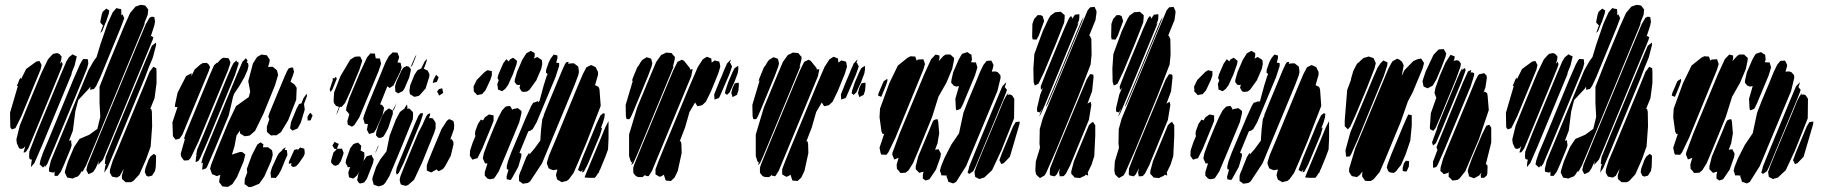

<svg xmlns="http://www.w3.org/2000/svg" viewBox="-20 -739 7459 785"><path d="M547 -582 373 -161 332 -63 320 -41 315 -35V-41L306 -26L299 -18L285 -13L277 -9L266 -11L255 -13L250 -23L245 -34L247 -44L258 -79L283 -138L305 -171L345 -188L378 -212L390 -261L387 -318V-384L422 -473L486 -628L512 -686L534 -712L554 -719L566 -718L574 -716L581 -707L586 -700L584 -679L571 -646V-641L564 -623ZM269 -132 244 -71 229 -37 216 -20H211H203V-28V-38L198 -33L181 -37L180 -48L188 -82L237 -200L341 -451L362 -488L375 -506L391 -559L420 -643L441 -689L456 -706L467 -703L475 -702L476 -693V-680L475 -676L480 -681L485 -672L488 -664L484 -654L474 -627L390 -423L373 -387L364 -375L348 -372L349 -377V-385L343 -376L300 -330L288 -284L278 -205L262 -163L271 -166V-158L273 -145ZM390 -604 402 -637 400 -636 390 -647 391 -655 396 -680 400 -691 415 -704 427 -696 425 -684 413 -648 411 -646V-645L398 -612ZM593 -549 438 -174 401 -86 382 -65 383 -74 385 -82 371 -51 361 -36 349 -30 341 -27 338 -34 333 -44 338 -65 354 -104 384 -178 537 -547 576 -640 591 -666 601 -671 611 -669 612 -663 614 -651 611 -635 595 -586 598 -592 607 -587 604 -576ZM571 -418 448 -121 419 -52 406 -33 407 -38 410 -58 414 -69 409 -67V-75L412 -97L447 -183L571 -481L601 -552L618 -565V-554L605 -504L591 -470L590 -468ZM217 -426 131 -217 96 -133 88 -121 83 -116H76L78 -122L83 -140V-141L76 -133L66 -130L58 -133L49 -153L47 -169L61 -226L93 -305L149 -440L176 -496L192 -514L198 -519L213 -522L222 -519L232 -508L230 -493L225 -478L233 -487L236 -476L232 -463ZM272 -434 151 -142 121 -73 107 -56V-62L109 -80L111 -86L106 -87L101 -89L99 -98L100 -119L129 -194L231 -440L252 -489L262 -505L277 -517L284 -513L294 -508L292 -500L285 -471L274 -444ZM319 -418 203 -139 181 -87 174 -70 163 -55 164 -63 156 -54 150 -60 142 -67 143 -72 145 -83 156 -115 176 -162 279 -412 307 -476 316 -492 321 -498 335 -497 340 -496V-490L341 -479L336 -460ZM49 -388 60 -415 65 -422 66 -415 87 -457 128 -487 141 -490 145 -483 150 -473 146 -455 67 -263 43 -215 29 -210 23 -216 22 -224 21 -278 53 -387ZM602 -223 596 -140 577 -87 550 -26 525 1 515 6H505H494L486 -1L479 -7L478 -20L486 -49L470 -20L458 -13L447 -15L438 -17L434 -24L429 -34L430 -47L441 -82L459 -124L566 -382L592 -446L607 -466L619 -460L620 -444V-399L612 -338L594 -293L598 -294L601 -282ZM617 -58 614 -40 606 -28 602 -21 587 -17 579 -20 572 -35 574 -49 587 -85 595 -99 609 -110 618 -103V-93Z M976 -79 949 -15 930 14 912 25 898 24 889 23 881 12 876 6 877 -5 881 -24 872 -21 866 -19 855 -24 847 -27 842 -41 839 -49 843 -65 864 -119 914 -240 945 -305 984 -333 997 -342 1000 -353 1003 -364 1001 -375 995 -407 1014 -479 1031 -506 1049 -516 1063 -514 1071 -513 1078 -502 1083 -495 1081 -482 1076 -465 1089 -466H1095L1106 -457L1112 -452L1115 -442L1117 -432L1104 -389L1058 -276L1023 -204L1001 -185L990 -183L980 -182L962 -193L961 -199V-205L947 -185L939 -142L928 -106V-107L959 -117L969 -118L976 -113L983 -107L981 -99ZM912 -451 791 -159 760 -94 751 -84 740 -83H732L727 -90L720 -100L719 -111L736 -171L732 -172L734 -177L738 -190L760 -244L835 -426L855 -472L867 -483L868 -481L884 -498L893 -503L905 -502L914 -501L918 -494L922 -484L920 -475ZM979 -423 959 -388 938 -357 933 -344 925 -309 915 -267 857 -127 827 -58 823 -51 813 -47 807 -45V-51L809 -70L810 -74L808 -73L803 -71L804 -76L809 -95L840 -171L945 -425L971 -486L985 -501L992 -492L989 -482H994L996 -470L992 -452ZM941 -433 826 -155 798 -92 792 -82 785 -78 780 -76V-81L782 -100L785 -106L782 -104L783 -110L786 -127L815 -196L910 -427L926 -464L934 -480L948 -493L947 -488L956 -483L955 -477ZM706 -360 741 -428 758 -437 764 -439 763 -433 762 -427 776 -455 800 -476 809 -481 825 -482 832 -477 839 -465 833 -447 742 -228 726 -189 714 -172 698 -168 687 -182 685 -239 703 -293 706 -301 695 -302 696 -313ZM1191 -331 1158 -247 1129 -199 1111 -186H1097L1088 -185L1080 -192L1072 -199L1071 -205V-221L1081 -251L1080 -254L1077 -262L1081 -275L1096 -312L1144 -427L1154 -449L1160 -459L1167 -462L1178 -463L1180 -454L1182 -446L1179 -435L1169 -408L1168 -405L1169 -404L1184 -394L1193 -380ZM1226 -291 1210 -238 1197 -214 1176 -205 1166 -214 1167 -222 1170 -240 1193 -296 1203 -314 1212 -316 1221 -338 1234 -356 1235 -346 1223 -314ZM1238 -246 1237 -261 1244 -273 1249 -278 1258 -267 1256 -262 1250 -247ZM1089 -82 1061 -18 1040 12 1009 25 997 26 989 20 980 14V8L981 -8L991 -34L989 -48L1010 -105L1032 -148L1045 -157L1057 -149L1055 -137H1068H1076L1085 -130L1092 -125L1094 -116L1095 -105ZM1146 -85 1129 -43 1118 -24 1107 -11 1099 -12H1088L1087 -23L1086 -34L1092 -54L1113 -100L1120 -112L1133 -124L1135 -128L1148 -137L1144 -126L1153 -125L1154 -116L1155 -105ZM1161 -77 1183 -126 1197 -130 1196 -124 1198 -126 1207 -136 1224 -131 1225 -125 1226 -111 1221 -99 1200 -69 1190 -59 1178 -56 1170 -62 1171 -68 1172 -72 1161 -69Z M1545 -272 1518 -211 1509 -197 1502 -195 1489 -191 1485 -199 1480 -209 1481 -214 1484 -230V-231L1482 -232L1471 -233L1468 -245L1465 -253L1468 -266L1482 -304L1538 -440L1556 -484L1570 -510L1586 -525L1597 -524H1605L1608 -516L1612 -506L1610 -498L1605 -484L1612 -483L1618 -482L1619 -477L1622 -463L1617 -447L1589 -390L1573 -379L1566 -385L1564 -386L1562 -382L1534 -312L1542 -310L1550 -299L1549 -291ZM1527 -446 1449 -259 1429 -228 1419 -221 1409 -226 1402 -229 1400 -243 1408 -272 1401 -281 1395 -287 1396 -299 1408 -338 1453 -445 1481 -505 1495 -521 1504 -520H1513L1514 -512L1516 -502V-501L1522 -500H1533L1536 -488L1538 -479L1536 -472ZM1658 -463 1676 -505 1682 -515 1681 -510 1676 -497 1666 -472ZM1449 -453 1412 -364 1391 -318 1377 -302H1369L1361 -281L1354 -269L1357 -277L1366 -302L1354 -306L1345 -318L1344 -329L1346 -361L1372 -428L1412 -495L1431 -507L1442 -508H1453L1455 -503L1461 -491L1458 -481ZM1720 -377 1694 -348 1684 -345 1674 -343 1666 -348 1656 -354 1654 -369 1657 -390 1675 -434 1687 -452 1698 -457 1702 -459 1717 -489 1726 -498 1725 -492 1721 -479 1716 -466 1713 -459V-458L1729 -450L1736 -435L1735 -425ZM1653 -422 1634 -378 1627 -367 1608 -357 1596 -365V-374L1595 -386L1601 -406L1622 -452L1630 -463L1643 -469L1652 -466L1660 -456L1659 -448ZM1753 -415 1763 -433 1773 -424 1772 -419 1766 -404 1749 -400ZM1328 -373 1341 -413 1339 -417 1347 -421 1345 -416 1353 -425 1357 -417 1352 -405 1339 -373 1331 -363ZM1775 -375 1788 -378 1789 -373 1792 -359 1775 -348 1772 -356 1767 -365ZM1567 -215 1553 -189 1547 -180 1535 -175 1526 -176 1517 -186 1519 -202 1528 -229 1543 -266 1554 -284 1563 -291 1570 -296 1579 -291 1586 -287 1588 -293 1602 -318 1599 -311 1591 -291 1586 -286V-273ZM1668 -252 1618 -129 1572 -19 1555 9 1547 17 1536 21 1527 23 1519 20 1508 16 1504 2 1502 -5 1504 -16 1518 -57 1534 -86 1560 -120 1573 -184 1598 -249 1615 -281 1632 -294H1633L1636 -300L1644 -312L1646 -299L1644 -295H1646H1654L1660 -289L1668 -281L1669 -273ZM1756 -198 1707 -77 1673 -4 1649 17 1639 21 1624 17 1619 15 1617 10 1614 -4 1617 -18 1636 -66 1691 -198 1709 -232 1712 -240 1723 -264 1729 -272 1739 -276 1738 -268 1734 -256H1737H1748L1755 -247L1761 -237V-229V-215ZM1697 -234 1630 -72 1611 -33 1608 -30 1606 -26V-28L1602 -25L1599 -35L1602 -53L1615 -85L1679 -239L1691 -266L1699 -276H1710L1708 -267ZM1823 -102 1799 -58 1791 -48 1778 -41 1773 -39 1764 -47 1763 -45 1743 -34 1733 -38 1725 -42V-48V-63L1730 -78L1745 -115L1785 -211L1807 -245L1816 -252L1824 -249L1834 -244L1837 -229L1836 -211L1821 -169L1827 -170L1834 -158V-148ZM1374 -81 1364 -66 1352 -61 1343 -64 1334 -74V-83L1343 -115L1357 -129L1347 -131L1339 -144L1348 -159L1357 -154L1365 -151L1363 -145L1359 -135L1357 -130L1358 -131H1372L1377 -132L1380 -127L1385 -114L1383 -106ZM1449 -38 1440 -22 1431 -14 1424 -9 1417 -11 1407 -14 1406 -20 1404 -34 1409 -49 1412 -56 1402 -55 1400 -60 1393 -73 1395 -86 1412 -133 1425 -150 1436 -154 1444 -156 1451 -149 1457 -143 1455 -127 1454 -124 1461 -120 1469 -116 1470 -101 1466 -80ZM1515 -113 1516 -119 1524 -139 1528 -146 1526 -138ZM1480 -8 1469 7 1455 11 1448 10 1440 -3 1442 -11 1445 -28 1467 -82 1479 -100 1493 -104 1499 -106 1501 -100 1508 -88 1505 -72Z M2173 -411 2145 -372 2135 -365 2120 -363 2112 -366 2104 -380 2106 -388 2107 -393 2101 -391 2092 -393 2084 -404 2085 -414 2094 -445 2115 -494 2132 -521 2150 -531 2159 -526 2166 -522V-510L2163 -500L2166 -501L2176 -506L2186 -500L2195 -494L2196 -489L2197 -477L2193 -458ZM2099 -57 2073 -10 2068 -3 2052 -6 2051 -17 2059 -45 2052 -48V-60L2057 -80L2070 -115L2131 -260L2152 -306L2160 -319L2168 -321L2180 -326V-320L2186 -327L2203 -390L2215 -428L2219 -436L2212 -442L2213 -454L2224 -485L2231 -499L2244 -516L2252 -514L2259 -512V-501L2254 -483L2266 -481V-469L2251 -423L2174 -239L2158 -211L2149 -205L2140 -202L2104 -115L2105 -114L2112 -110L2111 -98ZM2077 -435 2057 -391 2046 -376 2033 -366 2021 -371 2016 -373 2015 -384 2013 -395 2017 -405 2019 -411 2014 -420 2018 -435 2037 -479 2050 -497 2060 -488 2065 -496 2078 -503 2087 -496 2094 -490 2092 -477ZM2329 -391 2196 -71 2147 3 2138 9 2126 11 2117 12 2111 7 2102 1V-7V-20L2106 -33L2112 -46L2114 -52L2132 -97L2143 -114L2145 -109V-108L2164 -130L2189 -164L2192 -208L2197 -251L2204 -268L2203 -269L2208 -281L2220 -311L2279 -453L2290 -477L2296 -485L2305 -486L2303 -477L2306 -479L2318 -480H2327L2336 -473L2344 -467L2346 -455L2347 -444L2344 -431ZM2436 -306 2379 -159 2345 -78 2325 -32 2306 -6 2297 1 2283 4 2277 6 2267 0 2259 -4 2257 -9 2253 -23 2255 -31 2259 -46 2247 -44 2242 -43 2231 -47 2223 -51 2221 -57 2216 -70 2217 -78 2225 -104 2252 -168 2338 -377 2363 -436 2374 -457 2378 -464 2392 -471 2397 -473 2404 -470 2416 -464 2418 -459 2425 -445V-433L2413 -391L2416 -389L2427 -384L2431 -374ZM1929 -412 1962 -445 1973 -452 1978 -451 1991 -448V-442V-431L1985 -413L1965 -370L1951 -354L1939 -352L1931 -350L1923 -359L1917 -365V-374L1916 -385ZM2103 -239 2051 -114 2019 -38 2004 -15 1999 -9 1982 -6 1973 -9 1962 -21V-35L1973 -71H1971H1963L1960 -78L1954 -91L1958 -112L1972 -150L1998 -214L2018 -260L2033 -288L2047 -303L2057 -305L2065 -306L2071 -297L2074 -290L2077 -293L2092 -296L2097 -297L2106 -290L2112 -285V-276ZM2433 -187 2382 -65 2367 -37 2359 -34 2362 -42 2363 -45 2355 -37 2343 -44 2347 -55 2362 -95 2419 -233 2435 -267 2446 -276 2453 -274 2452 -268 2451 -258 2445 -237 2436 -214 2442 -218 2440 -210ZM1991 -227 1952 -132 1937 -102 1932 -92 1923 -90 1912 -86 1907 -93 1901 -102 1902 -124 1913 -157 1924 -183 1922 -189 1923 -202 1934 -232 1946 -250 1954 -247H1955L1962 -259L1979 -271L1990 -269L1998 -267V-258V-245ZM2468 -244V-172L2466 -128L2455 -98L2434 -47L2431 -42L2430 -38L2427 -31H2425L2419 -21L2412 -12H2407H2388L2375 -13L2370 -14L2374 -24L2385 -51L2432 -163L2455 -219Z M2721 -435 2618 -186 2583 -102 2569 -71 2561 -64 2563 -70 2566 -80 2562 -74 2558 -82 2552 -101V-189L2585 -299L2638 -427L2663 -486L2683 -514L2696 -520L2703 -524L2717 -523L2726 -522L2733 -513L2739 -507V-498L2731 -465L2735 -469L2732 -462ZM2767 -113 2751 -40 2738 -13 2723 1 2711 0 2702 -1 2700 -6 2695 -22V-25L2685 -19L2677 -16L2670 -20L2660 -26V-32V-47L2672 -79L2696 -138L2799 -386L2833 -465L2853 -496L2865 -504L2871 -507L2880 -503L2888 -500L2889 -491L2890 -483L2902 -492L2913 -489L2921 -487L2923 -478L2925 -466L2916 -437L2887 -366L2866 -323L2851 -309L2839 -306L2831 -305L2828 -310L2822 -320L2799 -281L2781 -218L2759 -161H2764L2766 -150ZM2629 -427 2571 -287 2560 -262 2554 -252H2542L2539 -264L2538 -310L2568 -411L2563 -406L2567 -419L2585 -463L2594 -475L2593 -474L2598 -483L2606 -494L2624 -505L2634 -502L2642 -499L2644 -493L2647 -480L2644 -467ZM2961 -433 2923 -345 2919 -338 2901 -332V-338L2900 -353L2904 -363L2914 -388L2918 -398L2919 -401L2932 -431L2942 -456L2949 -471L2952 -479L2968 -496L2966 -488L2963 -481L2966 -482L2969 -475L2973 -468L2970 -458ZM2806 -427 2692 -152 2646 -41 2636 -25 2632 -19H2626L2618 -21L2619 -25L2607 -15H2590L2580 -19L2570 -31L2569 -39V-53L2573 -66L2604 -142L2704 -383L2733 -452L2745 -476L2750 -486L2768 -495L2777 -490L2801 -460V-455L2812 -456L2811 -451ZM2982 -402 2963 -361 2952 -351 2944 -358 2946 -369 2957 -402 2975 -444 2983 -460 2998 -470 2999 -458 2996 -439ZM2999 -369 2993 -351 2983 -346 2975 -342 2973 -349 2970 -359 2975 -379 2984 -398 2992 -400 3000 -401 3001 -393Z M3239 -435 3136 -186 3101 -102 3087 -71 3079 -64 3081 -70 3084 -80 3080 -74 3076 -82 3070 -101V-189L3103 -299L3156 -427L3181 -486L3201 -514L3214 -520L3221 -524L3235 -523L3244 -522L3251 -513L3257 -507V-498L3249 -465L3253 -469L3250 -462ZM3285 -113 3269 -40 3256 -13 3241 1 3229 0 3220 -1 3218 -6 3213 -22V-25L3203 -19L3195 -16L3188 -20L3178 -26V-32V-47L3190 -79L3214 -138L3317 -386L3351 -465L3371 -496L3383 -504L3389 -507L3398 -503L3406 -500L3407 -491L3408 -483L3420 -492L3431 -489L3439 -487L3441 -478L3443 -466L3434 -437L3405 -366L3384 -323L3369 -309L3357 -306L3349 -305L3346 -310L3340 -320L3317 -281L3299 -218L3277 -161H3282L3284 -150ZM3147 -427 3089 -287 3078 -262 3072 -252H3060L3057 -264L3056 -310L3086 -411L3081 -406L3085 -419L3103 -463L3112 -475L3111 -474L3116 -483L3124 -494L3142 -505L3152 -502L3160 -499L3162 -493L3165 -480L3162 -467ZM3479 -433 3441 -345 3437 -338 3419 -332V-338L3418 -353L3422 -363L3432 -388L3436 -398L3437 -401L3450 -431L3460 -456L3467 -471L3470 -479L3486 -496L3484 -488L3481 -481L3484 -482L3487 -475L3491 -468L3488 -458ZM3324 -427 3210 -152 3164 -41 3154 -25 3150 -19H3144L3136 -21L3137 -25L3125 -15H3108L3098 -19L3088 -31L3087 -39V-53L3091 -66L3122 -142L3222 -383L3251 -452L3263 -476L3268 -486L3286 -495L3295 -490L3319 -460V-455L3330 -456L3329 -451ZM3500 -402 3481 -361 3470 -351 3462 -358 3464 -369 3475 -402 3493 -444 3501 -460 3516 -470 3517 -458 3514 -439ZM3517 -369 3511 -351 3501 -346 3493 -342 3491 -349 3488 -359 3493 -379 3502 -398 3510 -400 3518 -401 3519 -393Z M3966 -430 3918 -315 3908 -295 3898 -290 3890 -288 3888 -296 3886 -335 3901 -387 3889 -385 3879 -389 3869 -401 3870 -412 3877 -443 3899 -494 3909 -512 3914 -519 3929 -524 3935 -526 3945 -519 3952 -515 3953 -504 3954 -494 3950 -485 3958 -484H3970L3973 -474L3976 -464L3974 -456ZM3873 -457 3849 -400 3817 -344 3791 -261 3733 -119 3713 -72 3695 -43 3683 -33 3669 -32H3661L3656 -39L3647 -49L3646 -66L3654 -94L3642 -89L3636 -87L3633 -95L3628 -107L3629 -115L3658 -193L3759 -436L3787 -497L3805 -516L3813 -514L3821 -512V-500L3818 -489L3837 -510L3846 -516H3857H3866L3872 -510L3881 -502L3880 -491ZM3755 -454 3641 -176 3612 -116 3604 -106 3589 -107H3583L3580 -115L3576 -135L3595 -192L3589 -191L3584 -201L3576 -260L3578 -295L3616 -399L3651 -471L3691 -503L3703 -509L3717 -508H3722L3724 -502L3728 -491L3734 -496H3744L3755 -497L3758 -489L3762 -477ZM4058 -367 3930 -60 3889 5 3877 11 3863 6 3857 4 3855 -4 3850 -17 3852 -23 3851 -21 3837 -22H3829L3827 -30L3823 -41L3827 -57L3841 -92L3869 -147L3901 -194L3919 -278L3938 -327L3967 -396L3987 -445L4001 -474L4014 -490L4028 -491H4033L4036 -486L4042 -473L4040 -463L4035 -446L4050 -447L4059 -444L4070 -432L4071 -421ZM3593 -407 3608 -417V-407L3602 -389L3591 -362L3583 -343L3578 -345L3570 -348L3572 -358ZM4083 -334 3985 -98 3969 -59 3959 -39 3943 -28 3936 -33 3940 -46 3941 -50 3943 -59 3969 -123 4047 -312 4078 -386 4094 -403 4091 -391 4088 -383 4092 -378 4097 -372 4094 -362ZM4126 -255 4074 -124 4036 -43 4004 -13 3990 -9 3984 -7 3974 -12 3967 -16 3966 -22 3964 -36 3974 -64 3994 -113 4061 -273 4083 -327 4092 -344 4096 -350V-351L4097 -352L4103 -359L4100 -351L4109 -353L4118 -349L4127 -335ZM3807 -46 3780 -6 3764 -1 3753 -9V-24L3756 -37L3747 -35L3739 -32L3729 -42L3724 -47V-59L3734 -99L3781 -211L3791 -236L3796 -246L3803 -250L3813 -252L3816 -242L3820 -194L3813 -153L3803 -127L3812 -128L3818 -129L3820 -124L3827 -111L3825 -97ZM4148 -231 4109 -98 4084 -72 4074 -68 4066 -84 4069 -92 4077 -114 4122 -222 4133 -240 4149 -242Z M4443 -515 4439 -475 4391 -351 4298 -125 4258 -34 4251 -22 4239 -15 4232 -11 4226 -16 4216 -26 4213 -42 4215 -79 4232 -135 4230 -151 4231 -211 4243 -254 4293 -375 4392 -614 4427 -697 4437 -709 4455 -711 4463 -694V-686L4459 -657L4433 -593H4436L4442 -579ZM4331 -647 4298 -563 4249 -445 4226 -397 4215 -391 4210 -390 4209 -395 4206 -405 4205 -459 4209 -518 4244 -613 4268 -664 4275 -675 4287 -684 4294 -689 4308 -690 4317 -691 4325 -684 4333 -677V-668ZM4369 -593 4264 -339 4239 -280 4230 -263 4231 -270 4242 -296 4232 -279 4220 -283V-297L4233 -352L4244 -379L4236 -371L4235 -386L4256 -440L4331 -621L4351 -665L4359 -674L4364 -665L4363 -661L4370 -672L4375 -679L4385 -680L4393 -681V-669L4392 -658L4384 -637L4391 -647L4387 -637ZM4249 -653 4227 -593 4218 -577 4202 -578 4200 -589 4201 -641 4208 -661 4216 -670 4222 -677H4235L4243 -673ZM4388 -612 4290 -376 4265 -317 4257 -302 4258 -309 4270 -338 4302 -414 4383 -610 4403 -657 4411 -669 4409 -664 4404 -651ZM4432 -249 4355 -62 4338 -29 4329 -19 4313 -18 4312 -23 4310 -34 4314 -51 4300 -25 4292 -18 4278 -21 4273 -23 4272 -28 4273 -50 4301 -122 4398 -355 4423 -414 4437 -436 4450 -434 4451 -423 4445 -366 4425 -312 4427 -316 4439 -323 4442 -310ZM4458 -184 4454 -101 4443 -66 4429 -37 4427 -35 4428 -32 4429 -21 4419 -25 4415 -20 4403 -15 4396 -11 4385 -12 4374 -13 4366 -22 4360 -28V-39L4371 -80L4420 -198L4432 -227L4440 -235L4449 -241L4453 -234L4458 -227V-216Z M4766 -515 4762 -475 4714 -351 4621 -125 4581 -34 4574 -22 4562 -15 4555 -11 4549 -16 4539 -26 4536 -42 4538 -79 4555 -135 4553 -151 4554 -211 4566 -254 4616 -375 4715 -614 4750 -697 4760 -709 4778 -711 4786 -694V-686L4782 -657L4756 -593H4759L4765 -579ZM4654 -647 4621 -563 4572 -445 4549 -397 4538 -391 4533 -390 4532 -395 4529 -405 4528 -459 4532 -518 4567 -613 4591 -664 4598 -675 4610 -684 4617 -689 4631 -690 4640 -691 4648 -684 4656 -677V-668ZM4692 -593 4587 -339 4562 -280 4553 -263 4554 -270 4565 -296 4555 -279 4543 -283V-297L4556 -352L4567 -379L4559 -371L4558 -386L4579 -440L4654 -621L4674 -665L4682 -674L4687 -665L4686 -661L4693 -672L4698 -679L4708 -680L4716 -681V-669L4715 -658L4707 -637L4714 -647L4710 -637ZM4572 -653 4550 -593 4541 -577 4525 -578 4523 -589 4524 -641 4531 -661 4539 -670 4545 -677H4558L4566 -673ZM4711 -612 4613 -376 4588 -317 4580 -302 4581 -309 4593 -338 4625 -414 4706 -610 4726 -657 4734 -669 4732 -664 4727 -651ZM4755 -249 4678 -62 4661 -29 4652 -19 4636 -18 4635 -23 4633 -34 4637 -51 4623 -25 4615 -18 4601 -21 4596 -23 4595 -28 4596 -50 4624 -122 4721 -355 4746 -414 4760 -436 4773 -434 4774 -423 4768 -366 4748 -312 4750 -316 4762 -323 4765 -310ZM4781 -184 4777 -101 4766 -66 4752 -37 4750 -35 4751 -32 4752 -21 4742 -25 4738 -20 4726 -15 4719 -11 4708 -12 4697 -13 4689 -22 4683 -28V-39L4694 -80L4743 -198L4755 -227L4763 -235L4772 -241L4776 -234L4781 -227V-216Z M5119 -411 5091 -372 5081 -365 5066 -363 5058 -366 5050 -380 5052 -388 5053 -393 5047 -391 5038 -393 5030 -404 5031 -414 5040 -445 5061 -494 5078 -521 5096 -531 5105 -526 5112 -522V-510L5109 -500L5112 -501L5122 -506L5132 -500L5141 -494L5142 -489L5143 -477L5139 -458ZM5045 -57 5019 -10 5014 -3 4998 -6 4997 -17 5005 -45 4998 -48V-60L5003 -80L5016 -115L5077 -260L5098 -306L5106 -319L5114 -321L5126 -326V-320L5132 -327L5149 -390L5161 -428L5165 -436L5158 -442L5159 -454L5170 -485L5177 -499L5190 -516L5198 -514L5205 -512V-501L5200 -483L5212 -481V-469L5197 -423L5120 -239L5104 -211L5095 -205L5086 -202L5050 -115L5051 -114L5058 -110L5057 -98ZM5023 -435 5003 -391 4992 -376 4979 -366 4967 -371 4962 -373 4961 -384 4959 -395 4963 -405 4965 -411 4960 -420 4964 -435 4983 -479 4996 -497 5006 -488 5011 -496 5024 -503 5033 -496 5040 -490 5038 -477ZM5275 -391 5142 -71 5093 3 5084 9 5072 11 5063 12 5057 7 5048 1V-7V-20L5052 -33L5058 -46L5060 -52L5078 -97L5089 -114L5091 -109V-108L5110 -130L5135 -164L5138 -208L5143 -251L5150 -268L5149 -269L5154 -281L5166 -311L5225 -453L5236 -477L5242 -485L5251 -486L5249 -477L5252 -479L5264 -480H5273L5282 -473L5290 -467L5292 -455L5293 -444L5290 -431ZM5382 -306 5325 -159 5291 -78 5271 -32 5252 -6 5243 1 5229 4 5223 6 5213 0 5205 -4 5203 -9 5199 -23 5201 -31 5205 -46 5193 -44 5188 -43 5177 -47 5169 -51 5167 -57 5162 -70 5163 -78 5171 -104 5198 -168 5284 -377 5309 -436 5320 -457 5324 -464 5338 -471 5343 -473 5350 -470 5362 -464 5364 -459 5371 -445V-433L5359 -391L5362 -389L5373 -384L5377 -374ZM4875 -412 4908 -445 4919 -452 4924 -451 4937 -448V-442V-431L4931 -413L4911 -370L4897 -354L4885 -352L4877 -350L4869 -359L4863 -365V-374L4862 -385ZM5049 -239 4997 -114 4965 -38 4950 -15 4945 -9 4928 -6 4919 -9 4908 -21V-35L4919 -71H4917H4909L4906 -78L4900 -91L4904 -112L4918 -150L4944 -214L4964 -260L4979 -288L4993 -303L5003 -305L5011 -306L5017 -297L5020 -290L5023 -293L5038 -296L5043 -297L5052 -290L5058 -285V-276ZM5379 -187 5328 -65 5313 -37 5305 -34 5308 -42 5309 -45 5301 -37 5289 -44 5293 -55 5308 -95 5365 -233 5381 -267 5392 -276 5399 -274 5398 -268 5397 -258 5391 -237 5382 -214 5388 -218 5386 -210ZM4937 -227 4898 -132 4883 -102 4878 -92 4869 -90 4858 -86 4853 -93 4847 -102 4848 -124 4859 -157 4870 -183 4868 -189 4869 -202 4880 -232 4892 -250 4900 -247H4901L4908 -259L4925 -271L4936 -269L4944 -267V-258V-245ZM5414 -244V-172L5412 -128L5401 -98L5380 -47L5377 -42L5376 -38L5373 -31H5371L5365 -21L5358 -12H5353H5334L5321 -13L5316 -14L5320 -24L5331 -51L5378 -163L5401 -219Z M5873 -462 5853 -415 5845 -401 5837 -388 5836 -389V-388L5817 -378L5807 -382L5800 -386L5799 -392L5796 -407L5799 -417L5809 -447L5841 -515L5856 -531L5863 -537L5878 -538H5883L5886 -533L5893 -520L5890 -507ZM5933 -416 5867 -256 5849 -215 5840 -204 5827 -211 5826 -219 5830 -276 5853 -341 5852 -340 5849 -348 5845 -359 5849 -380 5867 -430 5890 -483 5906 -508 5911 -515 5928 -508 5926 -497 5923 -490 5936 -493 5945 -490 5953 -479 5951 -466ZM5600 -460 5568 -378 5522 -268 5501 -222 5491 -210 5485 -216 5478 -223V-231V-247L5488 -371L5503 -411L5504 -418L5513 -449L5528 -478L5535 -485V-481L5539 -488L5555 -502L5566 -505L5576 -508L5588 -504L5596 -501L5599 -494L5605 -481ZM5796 -458 5756 -362 5736 -324 5707 -241 5644 -89 5621 -36 5596 -6 5584 1H5570L5561 0L5557 -6L5549 -18L5550 -37L5551 -39L5540 -24L5528 -15L5512 -18L5507 -19L5502 -26L5496 -36V-49L5521 -133L5625 -383L5656 -457L5668 -480L5674 -489L5687 -496L5692 -499L5700 -496L5712 -487L5719 -472L5711 -428L5722 -452L5758 -489L5773 -496L5786 -499H5791L5794 -494L5802 -482L5801 -476ZM5638 -429 5531 -168 5504 -108 5498 -99H5490L5484 -98L5483 -104L5481 -125L5501 -198L5594 -421L5612 -462L5624 -480L5636 -492L5646 -487L5653 -484L5652 -472ZM5957 -409 5872 -203 5851 -154 5839 -144 5835 -157 5857 -217 5858 -220 5854 -213 5856 -218 5860 -228 5877 -270 5939 -420 5954 -454 5960 -463 5957 -455 5952 -443 5957 -453 5970 -461 5972 -451ZM5993 -386 5885 -126 5858 -65 5852 -56 5844 -54 5839 -53V-59V-78L5857 -126L5853 -137L5860 -155L5878 -199L5961 -401L5982 -447L5995 -453L5993 -441L5992 -439L5997 -444L6007 -440V-431ZM6067 -289 6027 -171 5971 -39 5948 -10 5940 -4 5929 -2 5918 -1 5911 -9 5903 -16V-31L5906 -38L5902 -33L5891 -29L5883 -27L5877 -33L5869 -40L5870 -54L5880 -90L5897 -132L5986 -346L6011 -407L6022 -429L6027 -435L6048 -440L6058 -430L6059 -420L6053 -380L6045 -361L6050 -365L6060 -358L6062 -350ZM5752 -225 5746 -164 5727 -108 5708 -64 5697 -51 5692 -44 5688 -39 5679 -32 5663 -34 5656 -39 5650 -54 5653 -67 5668 -107 5715 -220 5732 -259 5738 -271 5752 -268V-257ZM6048 -12H6035L6034 -23L6037 -33L6027 -21L6014 -14L6006 -10L5999 -13L5986 -18L5985 -24L5981 -40L5984 -53L5998 -91L6039 -189L6057 -225L6069 -229L6077 -217V-156L6055 -68V-67V-68L6061 -64L6062 -56L6061 -30L6059 -22ZM5715 -53 5720 -71 5728 -82 5741 -80V-74L5740 -58L5731 -38H5723L5715 -40Z M6663 -582 6489 -161 6448 -63 6436 -41 6431 -35V-41L6422 -26L6415 -18L6401 -13L6393 -9L6382 -11L6371 -13L6366 -23L6361 -34L6363 -44L6374 -79L6399 -138L6421 -171L6461 -188L6494 -212L6506 -261L6503 -318V-384L6538 -473L6602 -628L6628 -686L6650 -712L6670 -719L6682 -718L6690 -716L6697 -707L6702 -700L6700 -679L6687 -646V-641L6680 -623ZM6385 -132 6360 -71 6345 -37 6332 -20H6327H6319V-28V-38L6314 -33L6297 -37L6296 -48L6304 -82L6353 -200L6457 -451L6478 -488L6491 -506L6507 -559L6536 -643L6557 -689L6572 -706L6583 -703L6591 -702L6592 -693V-680L6591 -676L6596 -681L6601 -672L6604 -664L6600 -654L6590 -627L6506 -423L6489 -387L6480 -375L6464 -372L6465 -377V-385L6459 -376L6416 -330L6404 -284L6394 -205L6378 -163L6387 -166V-158L6389 -145ZM6506 -604 6518 -637 6516 -636 6506 -647 6507 -655 6512 -680 6516 -691 6531 -704 6543 -696 6541 -684 6529 -648 6527 -646V-645L6514 -612ZM6709 -549 6554 -174 6517 -86 6498 -65 6499 -74 6501 -82 6487 -51 6477 -36 6465 -30 6457 -27 6454 -34 6449 -44 6454 -65 6470 -104 6500 -178 6653 -547 6692 -640 6707 -666 6717 -671 6727 -669 6728 -663 6730 -651 6727 -635 6711 -586 6714 -592 6723 -587 6720 -576ZM6687 -418 6564 -121 6535 -52 6522 -33 6523 -38 6526 -58 6530 -69 6525 -67V-75L6528 -97L6563 -183L6687 -481L6717 -552L6734 -565V-554L6721 -504L6707 -470L6706 -468ZM6333 -426 6247 -217 6212 -133 6204 -121 6199 -116H6192L6194 -122L6199 -140V-141L6192 -133L6182 -130L6174 -133L6165 -153L6163 -169L6177 -226L6209 -305L6265 -440L6292 -496L6308 -514L6314 -519L6329 -522L6338 -519L6348 -508L6346 -493L6341 -478L6349 -487L6352 -476L6348 -463ZM6388 -434 6267 -142 6237 -73 6223 -56V-62L6225 -80L6227 -86L6222 -87L6217 -89L6215 -98L6216 -119L6245 -194L6347 -440L6368 -489L6378 -505L6393 -517L6400 -513L6410 -508L6408 -500L6401 -471L6390 -444ZM6435 -418 6319 -139 6297 -87 6290 -70 6279 -55 6280 -63 6272 -54 6266 -60 6258 -67 6259 -72 6261 -83 6272 -115 6292 -162 6395 -412 6423 -476 6432 -492 6437 -498 6451 -497 6456 -496V-490L6457 -479L6452 -460ZM6165 -388 6176 -415 6181 -422 6182 -415 6203 -457 6244 -487 6257 -490 6261 -483 6266 -473 6262 -455 6183 -263 6159 -215 6145 -210 6139 -216 6138 -224 6137 -278 6169 -387ZM6718 -223 6712 -140 6693 -87 6666 -26 6641 1 6631 6H6621H6610L6602 -1L6595 -7L6594 -20L6602 -49L6586 -20L6574 -13L6563 -15L6554 -17L6550 -24L6545 -34L6546 -47L6557 -82L6575 -124L6682 -382L6708 -446L6723 -466L6735 -460L6736 -444V-399L6728 -338L6710 -293L6714 -294L6717 -282ZM6733 -58 6730 -40 6722 -28 6718 -21 6703 -17 6695 -20 6688 -35 6690 -49 6703 -85 6711 -99 6725 -110 6734 -103V-93Z M7211 -430 7163 -315 7153 -295 7143 -290 7135 -288 7133 -296 7131 -335 7146 -387 7134 -385 7124 -389 7114 -401 7115 -412 7122 -443 7144 -494 7154 -512 7159 -519 7174 -524 7180 -526 7190 -519 7197 -515 7198 -504 7199 -494 7195 -485 7203 -484H7215L7218 -474L7221 -464L7219 -456ZM7118 -457 7094 -400 7062 -344 7036 -261 6978 -119 6958 -72 6940 -43 6928 -33 6914 -32H6906L6901 -39L6892 -49L6891 -66L6899 -94L6887 -89L6881 -87L6878 -95L6873 -107L6874 -115L6903 -193L7004 -436L7032 -497L7050 -516L7058 -514L7066 -512V-500L7063 -489L7082 -510L7091 -516H7102H7111L7117 -510L7126 -502L7125 -491ZM7000 -454 6886 -176 6857 -116 6849 -106 6834 -107H6828L6825 -115L6821 -135L6840 -192L6834 -191L6829 -201L6821 -260L6823 -295L6861 -399L6896 -471L6936 -503L6948 -509L6962 -508H6967L6969 -502L6973 -491L6979 -496H6989L7000 -497L7003 -489L7007 -477ZM7303 -367 7175 -60 7134 5 7122 11 7108 6 7102 4 7100 -4 7095 -17 7097 -23 7096 -21 7082 -22H7074L7072 -30L7068 -41L7072 -57L7086 -92L7114 -147L7146 -194L7164 -278L7183 -327L7212 -396L7232 -445L7246 -474L7259 -490L7273 -491H7278L7281 -486L7287 -473L7285 -463L7280 -446L7295 -447L7304 -444L7315 -432L7316 -421ZM6838 -407 6853 -417V-407L6847 -389L6836 -362L6828 -343L6823 -345L6815 -348L6817 -358ZM7328 -334 7230 -98 7214 -59 7204 -39 7188 -28 7181 -33 7185 -46 7186 -50 7188 -59 7214 -123 7292 -312 7323 -386 7339 -403 7336 -391 7333 -383 7337 -378 7342 -372 7339 -362ZM7371 -255 7319 -124 7281 -43 7249 -13 7235 -9 7229 -7 7219 -12 7212 -16 7211 -22 7209 -36 7219 -64 7239 -113 7306 -273 7328 -327 7337 -344 7341 -350V-351L7342 -352L7348 -359L7345 -351L7354 -353L7363 -349L7372 -335ZM7052 -46 7025 -6 7009 -1 6998 -9V-24L7001 -37L6992 -35L6984 -32L6974 -42L6969 -47V-59L6979 -99L7026 -211L7036 -236L7041 -246L7048 -250L7058 -252L7061 -242L7065 -194L7058 -153L7048 -127L7057 -128L7063 -129L7065 -124L7072 -111L7070 -97ZM7393 -231 7354 -98 7329 -72 7319 -68 7311 -84 7314 -92 7322 -114 7367 -222 7378 -240 7394 -242Z"/></svg>

Font: Rubik Marker Hatch
Style: Regular
Weight: 400
Designer: Hubert and Fischer, NaN
Foundry: Hubert & Fischer, NaN
Version: Version 2.200